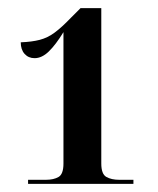

<svg xmlns="http://www.w3.org/2000/svg" viewBox="-20 -839 388 472"><path d="M49 -387V-397H93Q112 -397 124 -404Q136 -411 136 -437V-760Q117 -729 100 -712.5Q83 -696 65 -696Q50 -696 40.5 -706.5Q31 -717 31 -735Q58 -736 77.5 -741Q97 -746 114.5 -759Q132 -772 154 -795L178 -819H229V-437Q229 -411 241.5 -404Q254 -397 273 -397H308V-387Z"/></svg>

Font: Noto Serif Display Condensed
Style: Bold
Weight: 700
Width: 3
Designer: Monotype Design Team
Foundry: Monotype Imaging Inc.
Version: Version 2.009